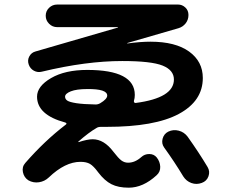

<svg xmlns="http://www.w3.org/2000/svg" viewBox="-20 -787 1040 863"><path d="M272.5 -352.5Q272.5 -341.8 282.2 -335Q292 -328.1 323.2 -323.2Q354.5 -318.4 410.2 -317.4Q420.9 -317.4 430.7 -323.2Q461.9 -341.8 461.9 -357.4Q461.9 -387.7 372.1 -386.7Q324.2 -386.7 298.3 -376.5Q272.5 -366.2 272.5 -352.5ZM107.4 23.4Q87.9 10.7 83 -13.2Q78.1 -37.1 93.8 -54.7Q180.7 -154.3 275.4 -226.6Q283.2 -232.4 273.4 -236.3Q146.5 -270.5 146.5 -352.5Q146.5 -399.4 209.5 -436Q272.5 -472.7 372.1 -472.7Q585.9 -472.7 585.9 -360.4Q585.9 -345.7 582 -334Q581.1 -330.1 583.5 -326.7Q585.9 -323.2 589.8 -324.2Q761.7 -346.7 761.7 -429.7Q761.7 -471.7 710.9 -492.2Q660.2 -512.7 529.3 -512.7Q367.2 -512.7 168 -464.8Q149.4 -460 132.3 -469.2Q115.2 -478.5 108.9 -497.6Q102.5 -516.6 111.8 -533.7Q121.1 -550.8 139.6 -555.7L509.8 -663.1Q510.7 -663.1 510.7 -664.1Q510.7 -665 509.8 -665H237.3Q215.8 -665 200.7 -680.2Q185.5 -695.3 185.5 -716.3Q185.5 -737.3 200.7 -752Q215.8 -766.6 237.3 -766.6H780.3Q798.8 -766.6 813 -753.4Q827.1 -740.2 827.1 -719.7Q827.1 -698.2 814.5 -682.1Q801.8 -666 782.2 -660.2L552.7 -593.8Q551.8 -593.8 551.8 -591.8H553.7Q611.3 -599.6 656.2 -599.6Q768.6 -599.6 830.1 -555.2Q891.6 -510.7 891.6 -436.5Q891.6 -333 783.7 -274.9Q675.8 -216.8 459 -216.8H434.6Q420.9 -216.8 414.1 -211.9Q379.9 -192.4 332 -150.4V-148.4H334Q373 -161.1 396.5 -161.1Q447.3 -161.1 489.3 -105.5Q511.7 -76.2 525.4 -65.9Q539.1 -55.7 555.7 -55.7Q586.9 -55.7 615.2 -81.1Q629.9 -94.7 650.9 -94.7Q671.9 -94.7 684.6 -79.1Q699.2 -60.5 700.2 -37.6Q701.2 -14.6 683.6 1Q623 56.6 558.6 56.6Q511.7 56.6 481 41Q450.2 25.4 421.9 -11.7Q400.4 -41 384.3 -50.3Q368.2 -59.6 341.8 -59.6Q272.5 -59.6 199.2 10.7Q180.7 28.3 155.3 32.2Q129.9 36.1 107.4 23.4ZM736.3 -195.3Q758.8 -206.1 783.2 -199.7Q807.6 -193.4 823.2 -172.9Q874 -101.6 913.1 -36.1Q924.8 -16.6 917 5.4Q909.2 27.3 886.7 35.2Q863.3 43.9 840.3 35.6Q817.4 27.3 803.7 5.9Q763.7 -60.5 717.8 -124Q705.1 -141.6 710.9 -163.6Q716.8 -185.5 736.3 -195.3Z"/></svg>

Font: Rounded-X Mgen+ 1mn bold
Style: Bold
Weight: 700
Designer: [Source Han Sans]
Ryoko NISHIZUKA  (kana & ideographs); Paul D. Hunt (Latin, Greek & Cyrillic); Wenlong ZHANG  (bopomofo
Version: Version 1.059.20150602